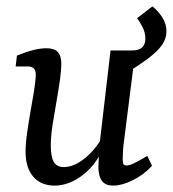

<svg xmlns="http://www.w3.org/2000/svg" viewBox="-20 -574 541 601"><path d="M151 7Q108 7 84 -21Q60 -49 60 -100Q60 -124 65 -159Q70 -194 76 -228Q82 -262 86 -286Q88 -299 90 -315.5Q92 -332 92 -340Q92 -356 84.5 -361Q77 -366 68 -366H29L33 -400Q89 -423 125 -423Q150 -423 161 -411Q172 -399 172 -373Q172 -366 171 -354.5Q170 -343 168 -326Q163 -291 156.5 -254.5Q150 -218 144.5 -183Q139 -148 139 -118Q139 -83 148.5 -67Q158 -51 180 -51Q203 -51 227 -65.5Q251 -80 272 -104Q293 -128 306 -156L312 -130Q286 -63 241.5 -28Q197 7 151 7ZM334 7Q311 7 300 -6.5Q289 -20 288 -48Q288 -61 289.5 -84.5Q291 -108 292 -125L326 -416H404L368 -131Q366 -119 365 -102.5Q364 -86 364 -76Q364 -64 366.5 -60Q369 -56 376 -56Q385 -56 400.5 -63.5Q416 -71 441 -86L456 -55Q429 -26 395 -9.5Q361 7 334 7ZM365 -339 355 -416Q367 -416 375 -416Q383 -416 393 -416Q435 -416 435 -453Q435 -471 427 -487.5Q419 -504 409 -517L457 -554Q474 -541 487.5 -520.5Q501 -500 501 -476Q501 -453 487 -433Q473 -413 443 -390.5Q413 -368 365 -339Z"/></svg>

Font: Yrsa
Style: Italic
Weight: 400
Italic angle: -7.10001°
Designer: Anna Giedrys (Yrsa+Rasa design), David Brezina (Yrsa art-direction, Rasa art-direction, design)
Foundry: Rosetta Type Foundry
Version: Version 2.004